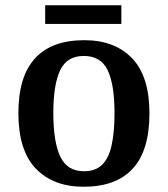

<svg xmlns="http://www.w3.org/2000/svg" viewBox="-20 -701 639 731"><path d="M298 10Q183 10 116.5 -59Q50 -128 50 -270Q50 -410 113.5 -479Q177 -548 301 -548Q417 -548 483 -479Q549 -410 549 -270Q549 -128 485.5 -59Q422 10 298 10ZM300 -49Q343 -49 368.5 -73.5Q394 -98 405 -148Q416 -198 416 -270Q416 -379 390 -433.5Q364 -488 299 -488Q235 -488 209 -433.5Q183 -379 183 -270Q183 -161 209.5 -105Q236 -49 300 -49ZM152 -610V-681H442V-610Z"/></svg>

Font: Noto Serif Gujarati SemiBold
Style: Regular
Weight: 600
Version: Version 2.102